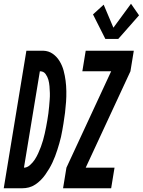

<svg xmlns="http://www.w3.org/2000/svg" viewBox="-63 -1006 763 1026"><path d="M500 -798 434 -929 491 -981 543 -858 637 -986 680 -924 569 -798ZM274 0 292 -110 531 -625H377L395 -735H652L634 -625L395 -110H549L531 0ZM-43 0 78 -735H168Q197 -734 219 -718.5Q241 -703 255.5 -679Q270 -655 277 -628.5Q284 -602 287.5 -575Q291 -548 291.5 -519Q292 -490 290 -461.5Q288 -433 284.5 -403.5Q281 -374 276 -345Q273 -328 270 -310Q267 -292 263 -274.5Q259 -257 254 -240Q249 -223 243.5 -205.5Q238 -188 231.5 -171Q225 -154 217 -137Q209 -120 199.5 -104Q190 -88 179 -72.5Q168 -57 154.5 -43.5Q141 -30 125 -19.5Q109 -9 91.5 -4.5Q74 0 56 0ZM65 -110Q82 -110 97.5 -124Q113 -138 123 -153.5Q133 -169 141 -186.5Q149 -204 155.5 -221.5Q162 -239 167 -256.5Q172 -274 176 -292Q180 -310 183.5 -328Q187 -346 190 -364Q193 -382 195.5 -400Q198 -418 199.5 -436.5Q201 -455 202.5 -473Q204 -491 203.5 -509Q203 -527 201.5 -545Q200 -563 195.5 -579.5Q191 -596 180.5 -610.5Q170 -625 152 -625H150Z"/></svg>

Font: Iosevka SS04 XBd Ex
Style: Italic
Weight: 800
Width: 7
Italic angle: -9°
Monospace: yes
Designer: Belleve Invis
Foundry: Belleve Invis
Version: Version 19.0.0; ttfautohint (v1.8.4)